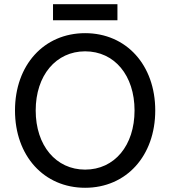

<svg xmlns="http://www.w3.org/2000/svg" viewBox="-20 -873 807 909"><path d="M383 16C578 16 715 -135 715 -350C715 -565 578 -716 383 -716C188 -716 51 -565 51 -350C51 -135 188 16 383 16ZM383 -70C245 -70 149 -184 149 -350C149 -516 245 -630 383 -630C522 -630 617 -516 617 -350C617 -184 522 -70 383 -70ZM231 -777H536V-853H231Z"/></svg>

Font: Uncut Sans Medium
Style: Regular
Weight: 500
Designer: Kasper Nordkvist
Foundry: UNCUT.wtf
Version: Version 1.304;Glyphs 3.2 (3246)